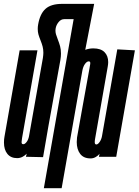

<svg xmlns="http://www.w3.org/2000/svg" viewBox="-52 -810 716 992"><path d="M235.5 -663Q234.5 -656 234.5 -652.5Q234.5 -642.5 237.2 -633Q240 -623.5 246 -608Q254 -587.5 258.5 -571Q263 -554.5 263 -533Q263 -518 260 -500L239 -384Q219.5 -277 198.2 -158.5Q177 -40 170.5 2L82 0L86 -16Q78.5 -7.5 65.2 -0.2Q52 7 36.5 7Q4 7 -13.8 -14.8Q-31.5 -36.5 -31.5 -73.5Q-31.5 -90.5 -29 -103L49.5 -550H141.5L62 -97Q59.5 -81 59.5 -76Q59.5 -69.5 61.8 -67.2Q64 -65 69 -65Q76.5 -65 85.5 -76.5Q94.5 -88 98 -107L169.5 -510Q172 -526.5 172 -537.5Q172 -555 168.2 -569.5Q164.5 -584 157 -602.5Q150 -620 146.5 -632.5Q143 -645 143 -660.5Q143 -672.5 145 -683Q154.5 -738.5 183 -764.2Q211.5 -790 269 -790H434.5L388.5 -552.5Q407.5 -560 430.5 -560Q468.5 -560 487.8 -540.8Q507 -521.5 507 -489Q507 -479 504.5 -465L440 -97Q437.5 -84.5 437.5 -76Q437.5 -70 439.2 -67Q441 -64 445.5 -63.5Q454 -63.5 463 -76.8Q472 -90 475 -107L554 -555L645 -550L548.5 0H459L462.5 -15.5Q455.5 -6.5 443 1Q430.5 8.5 416 8.5Q380 8.5 362.2 -15Q344.5 -38.5 344.5 -76Q344.5 -87.5 346 -99.5L374 -256Q405 -425.5 410 -455L412 -467Q414.5 -478.5 414.5 -484Q414.5 -493 406.5 -493Q397 -493 387.2 -479.8Q377.5 -466.5 373.5 -445L266.5 162.5H174.5L328.5 -711H279.5Q263 -711 250.8 -696Q238.5 -681 235.5 -663Z"/></svg>

Font: JuliaMono ExtraBold
Style: Italic
Weight: 800
Italic angle: -9°
Monospace: yes
Designer: cormullion
Foundry: corm
Version: Version 0.057; ttfautohint (v1.8.4)